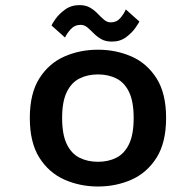

<svg xmlns="http://www.w3.org/2000/svg" viewBox="-20 -702 750 734"><path d="M354.5 11Q286 11 226.5 -15.2Q167 -41.5 130.5 -99.2Q94 -157 94 -251Q94 -345 130.5 -402.5Q167 -460 226.2 -486Q285.5 -512 354.5 -512Q423.5 -512 482.8 -486Q542 -460 578.5 -402.5Q615 -345 615 -251Q615 -157 578.5 -99.2Q542 -41.5 482.8 -15.2Q423.5 11 354.5 11ZM354.5 -83.5Q394.5 -83.5 425.2 -99.2Q456 -115 473.5 -151.5Q491 -188 491 -251Q491 -313.5 473.5 -350Q456 -386.5 425 -402Q394 -417.5 354.5 -417.5Q315 -417.5 284 -402Q253 -386.5 235.2 -350Q217.5 -313.5 217.5 -251Q217.5 -188 235.2 -151.2Q253 -114.5 284 -99Q315 -83.5 354.5 -83.5ZM407.5 -543Q383 -543 366.5 -552.8Q350 -562.5 337.8 -575Q325.5 -587.5 314 -597.2Q302.5 -607 288 -607Q265.5 -607 250.8 -590.8Q236 -574.5 228.5 -558.5L177 -604.5Q178.5 -610 191.8 -629Q205 -648 228.5 -665.2Q252 -682.5 284 -682.5Q308 -682.5 324.8 -672.5Q341.5 -662.5 353.8 -649.5Q366 -636.5 377.8 -626.5Q389.5 -616.5 403.5 -616.5Q426 -616.5 440 -633Q454 -649.5 461 -666L513 -619.5Q510 -613.5 497.2 -595Q484.5 -576.5 462 -559.8Q439.5 -543 407.5 -543Z"/></svg>

Font: League Mono Medium
Style: Regular
Weight: 500
Width: 6
Designer: Tyler Finck
Foundry: The League of Moveable Type / Tyler Finck
Version: Version 2.300;RELEASE